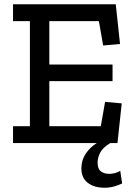

<svg xmlns="http://www.w3.org/2000/svg" viewBox="-20 -670 629 899"><path d="M496 0Q461 21 449 45Q437 69 437 92Q437 121 452.5 132.5Q468 144 491 144Q519 144 543 130L552 189Q535 197 514.5 203Q494 209 469 209Q421 209 391 186Q361 163 361 118Q361 80 381.5 49.5Q402 19 433 0H41V-79H120V-571H41V-650H522L542 -464L463 -457L443 -571H211V-368H507V-290H211V-79H452L472 -193L550 -186L530 0Z"/></svg>

Font: Zilla Slab Medium
Style: Regular
Weight: 500
Designer: Typotheque.com
Foundry: Typotheque type foundry
Version: Version 1.1; 2017